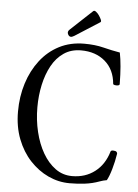

<svg xmlns="http://www.w3.org/2000/svg" viewBox="-58 -885 676 943"><g transform="rotate(5 280.0 -414.0)"><path d="M321 13Q266 13 215.5 -10.5Q165 -34 125 -77Q85 -120 61.5 -180.5Q38 -241 38 -316Q38 -390 58.5 -455Q79 -520 117.5 -570Q156 -620 210.5 -648Q265 -676 334 -676Q387 -676 428.5 -665.5Q470 -655 511 -648Q523 -589 524 -494Q524 -488 516 -486.5Q508 -485 500.5 -486.5Q493 -488 492 -491Q486 -562 439.5 -602Q393 -642 321 -642Q272 -642 236 -617.5Q200 -593 177 -551Q154 -509 142.5 -456Q131 -403 131 -345Q131 -282 145 -224Q159 -166 185 -121Q211 -76 247.5 -49.5Q284 -23 330 -23Q395 -23 442 -59Q489 -95 508 -160Q510 -166 521.5 -165.5Q533 -165 537 -161Q541 -157 541 -152Q535 -113 524 -75Q513 -37 502 -18Q484 -15 468 -9Q433 4 396 8.5Q359 13 321 13ZM265 -704Q255 -704 249.5 -716.5Q244 -729 257 -740L363 -839Q368 -844 376.5 -838Q385 -832 392.5 -821Q400 -810 404 -800.5Q408 -791 403 -788L281 -710Q277 -708 273 -706Q269 -704 265 -704Z"/></g></svg>

Font: Junicode Two Beta Condensed
Style: Regular
Weight: 400
Width: 3
Designer: Peter S. Baker
Foundry: Briery Creek Software
Version: Version 1.053; ttfautohint (v1.8.4)